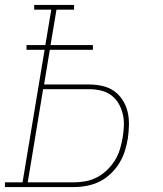

<svg xmlns="http://www.w3.org/2000/svg" viewBox="-38 -755 658 775"><path d="M-18 0V-19H53L142 -554H69V-573H145L169 -716H100V-735H261V-716H190L166 -573H337V-554H163L140 -414H322Q349 -414 375.5 -408Q402 -402 422.5 -387.5Q443 -373 457 -351Q471 -329 477 -304Q483 -279 482.5 -251Q482 -223 478 -196Q474 -171 466 -145.5Q458 -120 443.5 -96.5Q429 -73 408.5 -53.5Q388 -34 363.5 -22Q339 -10 313 -5Q287 0 261 0ZM74 -19H261Q284 -19 308 -23.5Q332 -28 354 -39.5Q376 -51 394.5 -69Q413 -87 426 -108Q439 -129 446 -152.5Q453 -176 457 -199Q461 -223 462 -247.5Q463 -272 457.5 -295Q452 -318 440.5 -337.5Q429 -357 411 -370.5Q393 -384 369.5 -389.5Q346 -395 322 -395H136Z"/></svg>

Font: Iosevka Etoile Thin Oblique
Style: Regular
Weight: 100
Italic angle: -9°
Designer: Belleve Invis
Foundry: Belleve Invis
Version: Version 15.5.2; ttfautohint (v1.8.4)